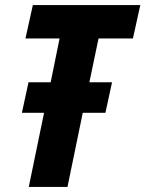

<svg xmlns="http://www.w3.org/2000/svg" viewBox="-20 -734 571 754"><path d="M93 0H245L305 -291H394L420 -411H331L367 -583H502L531 -714H109L80 -583H214L179 -411H92L66 -291H153Z"/></svg>

Font: Noto Sans Display SemiCondensed Extra
Style: Italic
Weight: 800
Width: 4
Italic angle: -12°
Designer: Monotype Design Team
Foundry: Monotype Imaging Inc.
Version: Version 1.900